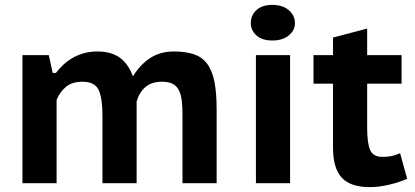

<svg xmlns="http://www.w3.org/2000/svg" viewBox="-20 -751 1701 787"><path d="M400 0V-274Q400 -350 384 -383Q368 -416 318 -416Q276 -416 251 -395.5Q226 -375 212 -342V0H72V-525H180L196 -452H209Q222 -469 239 -485Q256 -501 276.5 -513Q297 -525 322.5 -532.5Q348 -540 380 -540Q433 -540 468.5 -516.5Q504 -493 525 -438Q554 -486 595.5 -513Q637 -540 692 -540Q740 -540 773.5 -529Q807 -518 828 -491Q849 -464 858.5 -418Q868 -372 868 -303V0H728V-281Q728 -314 725 -339Q722 -364 713 -381.5Q704 -399 687.5 -407.5Q671 -416 644 -416Q602 -416 576.5 -394.5Q551 -373 540 -335V0Z M1029 -525H1169V0H1029ZM1008 -656Q1008 -688 1031 -709.5Q1054 -731 1096 -731Q1139 -731 1164 -709Q1189 -687 1189 -656Q1189 -627 1164 -606Q1139 -585 1096 -585Q1054 -585 1031 -606Q1008 -627 1008 -656Z M1265 -525H1345V-597L1485 -634V-525H1626V-408H1485V-226Q1485 -163 1497.5 -135.5Q1510 -108 1547 -108Q1570 -108 1586 -111.5Q1602 -115 1620 -123L1649 -18Q1617 -4 1575.5 6Q1534 16 1495 16Q1417 16 1381 -22.5Q1345 -61 1345 -146V-408H1265Z"/></svg>

Font: PT Sans Caption
Style: Bold
Weight: 700
Designer: A.Korolkova, O.Umpeleva, V.Yefimov
Foundry: ParaType Ltd
Version: Version 2.003W OFL